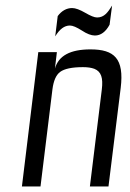

<svg xmlns="http://www.w3.org/2000/svg" viewBox="-20 -672 470 692"><path d="M306 -494C233 -494 191 -471 178 -425L185 -484H118L59 0H126L169 -350C173 -381 182 -402 197 -413C212 -424 239 -430 279 -430C296 -430 309 -428 320 -424C345 -414 352 -391 347 -350L304 0H371L415 -355C428 -461 392 -494 306 -494ZM330 -609C320 -609 306 -615 287 -626C268 -637 252 -643 240 -643C220 -643 202 -633 188 -614L179 -541C195 -567 212 -580 232 -580C242 -580 256 -574 275 -562C293 -550 309 -544 322 -544C343 -544 361 -557 375 -583L384 -652C369 -628 356 -609 330 -609Z"/></svg>

Font: Gamestation Condensed
Style: Italic
Weight: 400
Width: 3
Designer: Jonas Hecksher
Foundry: Jonas Hecksher, Playtypeª, e-types AS
Version: Version 1.003